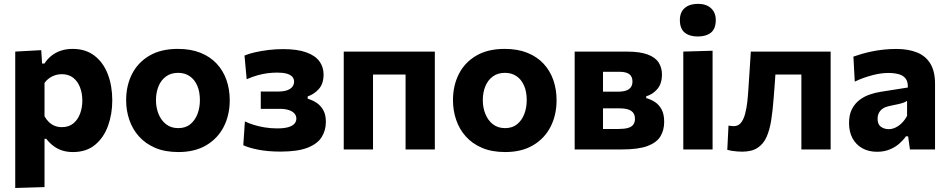

<svg xmlns="http://www.w3.org/2000/svg" viewBox="-20 -762 4834 979"><path d="M57.7 196.5Q57.7 142.8 57.7 90.4Q57.7 38 57.7 -24V-266Q57.7 -323.3 57.7 -381.3Q57.7 -439.4 57.7 -499L190.2 -506.3L194.6 -438.1H206.8Q221.6 -461.4 242.8 -478.2Q264.1 -495 291.1 -503.8Q318.1 -512.7 350.7 -512.7Q416.7 -512.7 461.8 -478Q506.8 -443.3 529.7 -383.8Q552.5 -324.4 552.5 -250.2Q552.5 -180.7 530.9 -120.6Q509.2 -60.4 464.8 -23.6Q420.4 13.3 352 13.3Q321.8 13.3 297 5.3Q272.2 -2.8 252.2 -18Q232.2 -33.1 216.1 -54.1H207V-16Q207 39.9 207 89.1Q207 138.3 207 192ZM295.5 -113.7Q331.2 -113.7 354.4 -133.1Q377.6 -152.5 388.7 -183.4Q399.8 -214.2 399.8 -249Q399.8 -285.7 388.2 -316.3Q376.6 -346.9 353.4 -365.4Q330.1 -383.8 294.8 -383.8Q277.4 -383.8 261.1 -378.6Q244.8 -373.3 230.9 -363.4Q217 -353.6 207 -339.3V-169.3Q216.1 -152.6 228.8 -140.1Q241.5 -127.7 258.1 -120.7Q274.8 -113.7 295.5 -113.7Z M889.7 13.3Q821.6 13.3 771.4 -8.1Q721.2 -29.6 688.3 -66.6Q655.4 -103.6 639.3 -151.3Q623.2 -198.9 623.2 -251Q623.2 -325.6 653.3 -384.8Q683.4 -444 742.1 -478.3Q800.8 -512.7 886.6 -512.7Q952.7 -512.7 1002.4 -492.8Q1052 -472.8 1085.2 -437.1Q1118.3 -401.3 1134.9 -353.8Q1151.4 -306.2 1151.4 -251Q1151.4 -175.7 1121 -115.9Q1090.5 -56.2 1031.9 -21.4Q973.3 13.3 889.7 13.3ZM889.1 -108.7Q926.3 -108.7 950.7 -128.9Q975.1 -149.1 987.2 -181.5Q999.3 -213.9 999.3 -251Q999.3 -294.8 985.5 -326Q971.6 -357.3 946.6 -374Q921.7 -390.6 888.5 -390.6Q851.7 -390.6 826.5 -372.2Q801.2 -353.7 788.2 -322.1Q775.3 -290.5 775.3 -251Q775.3 -213.9 788.1 -181.5Q800.9 -149.1 826.3 -128.9Q851.6 -108.7 889.1 -108.7Z M1410.4 11Q1376.1 11 1347.2 8.3Q1318.2 5.6 1294.5 0.8Q1270.8 -3.9 1252.3 -9.6Q1233.8 -15.3 1220.5 -21.4L1228.7 -143.1Q1247 -133.8 1272.7 -125.7Q1298.5 -117.5 1329.3 -112.4Q1360.1 -107.3 1393.1 -107.3Q1429.1 -107.3 1450.6 -113.8Q1472.2 -120.3 1481.7 -131.7Q1491.1 -143 1491.1 -157Q1491.1 -172.6 1480.8 -183.8Q1470.5 -195.1 1452 -201Q1433.5 -207 1408.1 -207Q1378.6 -207 1355.3 -207Q1331.9 -207 1309.7 -207V-295.3Q1329.7 -295.3 1351.3 -295.3Q1372.8 -295.3 1399.4 -295.3Q1438.5 -295.3 1459.1 -308.9Q1479.6 -322.6 1479.6 -345.9Q1479.6 -360.6 1470 -371Q1460.4 -381.3 1441.5 -386.6Q1422.5 -391.8 1394 -391.8Q1370.1 -391.8 1345.5 -388.8Q1320.8 -385.7 1294.2 -378.4Q1267.6 -371.1 1237.8 -357.9L1226.7 -478.8Q1248 -487.9 1279.6 -495.2Q1311.1 -502.5 1348.6 -507.1Q1386.1 -511.6 1423.5 -511.6Q1496.5 -511.6 1542 -495Q1587.5 -478.5 1608.7 -449.3Q1629.9 -420.2 1629.9 -382.4Q1629.9 -334.8 1605.5 -307.9Q1581.1 -281.1 1548.9 -270.3V-258.5Q1571.7 -252.2 1592.9 -238.7Q1614 -225.3 1627.8 -201.4Q1641.6 -177.6 1641.6 -140.2Q1641.6 -98.1 1620.7 -63.8Q1599.8 -29.4 1549.4 -9.2Q1499.1 11 1410.4 11Z M1732.7 0Q1732.7 -53.7 1732.7 -103.8Q1732.7 -154 1732.7 -216V-266Q1732.7 -315.5 1732.7 -354.8Q1732.7 -394 1732.7 -428.7Q1732.7 -463.3 1732.7 -499H2197.2Q2197.2 -463.3 2197.2 -428.7Q2197.2 -394 2197.2 -354.8Q2197.2 -315.5 2197.2 -266V-216Q2197.2 -154 2197.2 -103.8Q2197.2 -53.7 2197.2 0H2048Q2048 -53.7 2048 -103.8Q2048 -154 2048 -216V-266Q2048 -311.2 2048 -346.1Q2048 -380.9 2048 -411.7Q2048 -442.5 2048 -475.3L2108.2 -381.8H1821.7L1882 -475.3Q1882 -442.5 1882 -411.7Q1882 -380.9 1882 -346.1Q1882 -311.2 1882 -266V-216Q1882 -154 1882 -103.8Q1882 -53.7 1882 0Z M2556.2 13.3Q2488.1 13.3 2437.9 -8.1Q2387.7 -29.6 2354.8 -66.6Q2321.9 -103.6 2305.8 -151.3Q2289.7 -198.9 2289.7 -251Q2289.7 -325.6 2319.8 -384.8Q2349.9 -444 2408.6 -478.3Q2467.3 -512.7 2553.1 -512.7Q2619.2 -512.7 2668.9 -492.8Q2718.5 -472.8 2751.7 -437.1Q2784.8 -401.3 2801.4 -353.8Q2817.9 -306.2 2817.9 -251Q2817.9 -175.7 2787.5 -115.9Q2757 -56.2 2698.4 -21.4Q2639.8 13.3 2556.2 13.3ZM2555.6 -108.7Q2592.8 -108.7 2617.2 -128.9Q2641.6 -149.1 2653.7 -181.5Q2665.8 -213.9 2665.8 -251Q2665.8 -294.8 2652 -326Q2638.1 -357.3 2613.1 -374Q2588.2 -390.6 2555 -390.6Q2518.2 -390.6 2493 -372.2Q2467.7 -353.7 2454.7 -322.1Q2441.8 -290.5 2441.8 -251Q2441.8 -213.9 2454.6 -181.5Q2467.4 -149.1 2492.8 -128.9Q2518.1 -108.7 2555.6 -108.7Z M2910.2 0Q2910.2 -53.7 2910.2 -104.1Q2910.2 -154.5 2910.2 -216.8V-266.8Q2910.2 -316.3 2910.2 -355.3Q2910.2 -394.3 2910.2 -428.8Q2910.2 -463.3 2910.2 -498.9Q2963.6 -498.9 3035.4 -498.9Q3107.1 -498.9 3176.2 -498.9Q3243.6 -498.9 3282.8 -484Q3321.9 -469.2 3338.6 -443Q3355.3 -416.7 3355.3 -382Q3355.3 -335.5 3331.6 -307.9Q3308 -280.4 3275 -271V-261.8Q3298.4 -255.4 3319.2 -242Q3340 -228.6 3353.3 -204.4Q3366.6 -180.2 3366.6 -140.5Q3366.6 -98.3 3347.5 -66.7Q3328.3 -35 3281.7 -17.5Q3235.1 0 3151.9 0Q3078 0 3017 0Q2956.1 0 2910.2 0ZM3054.7 -104.4H3134.5Q3164.3 -104.4 3182.6 -109.8Q3200.9 -115.2 3209.3 -126.9Q3217.7 -138.6 3217.7 -156.9Q3217.7 -183.3 3198.8 -196.4Q3179.9 -209.5 3140.2 -209.5H3013.1V-294.7H3131.9Q3158 -294.7 3174 -300.7Q3190 -306.7 3197.4 -318.3Q3204.9 -329.9 3204.9 -346.6Q3204.9 -371.8 3188.6 -383.9Q3172.2 -395.9 3139.9 -395.9H3054.7Q3054.7 -363.2 3054.7 -332.8Q3054.7 -302.4 3054.7 -266.8V-216.8Q3054.7 -185.9 3054.7 -159.4Q3054.7 -132.8 3054.7 -104.4Z M3464.1 0Q3464.1 -53.7 3464.1 -103.8Q3464.1 -154 3464.1 -216V-266Q3464.1 -315.5 3464.1 -354.8Q3464.1 -394 3464.1 -428.7Q3464.1 -463.3 3464.1 -499L3613.4 -503.3Q3613.4 -467.3 3613.4 -431.9Q3613.4 -396.6 3613.4 -356.6Q3613.4 -316.7 3613.4 -266V-216Q3613.4 -154 3613.4 -103.8Q3613.4 -53.7 3613.4 0ZM3537.7 -575.9Q3496.1 -575.9 3471.4 -595.7Q3446.7 -615.6 3446.7 -659.9Q3446.7 -699.8 3471.4 -721.1Q3496.1 -742.4 3538.7 -742.4Q3581 -742.4 3605.3 -720.2Q3629.7 -698 3629.7 -659.9Q3629.7 -615.6 3605.2 -595.7Q3580.6 -575.9 3537.7 -575.9Z M3764.4 11.3Q3752.4 11.3 3738.3 10.2Q3724.2 9.1 3711.1 7Q3698 4.8 3688.4 2.1L3694.6 -121.6Q3702.4 -120.2 3709.8 -119.5Q3717.2 -118.8 3721.6 -118.8Q3744.2 -118.8 3758 -135.9Q3771.8 -153 3779.4 -181.8Q3787 -210.5 3790.8 -245.5Q3794.5 -280.6 3796.6 -316.5Q3799.5 -363.5 3802.7 -410Q3805.8 -456.4 3808.4 -499H4215.4Q4215.4 -463.3 4215.4 -428.7Q4215.4 -394 4215.4 -354.8Q4215.4 -315.5 4215.4 -266V-216Q4215.4 -154 4215.4 -103.8Q4215.4 -53.7 4215.4 0H4066.2Q4066.2 -53.7 4066.2 -103.8Q4066.2 -154 4066.2 -216V-266Q4066.2 -311.2 4066.2 -346.1Q4066.2 -380.9 4066.2 -411.7Q4066.2 -442.5 4066.2 -475.3L4154.7 -381.8H3870L3940.5 -475.3Q3938 -442.6 3935.4 -405.3Q3932.9 -368.1 3930.2 -331.2Q3927.5 -294.3 3924.8 -261.2Q3920.3 -200.6 3912.6 -150.6Q3904.9 -100.6 3889 -64.4Q3873 -28.1 3843.2 -8.4Q3813.5 11.3 3764.4 11.3Z M4452.1 11.9Q4409.2 11.9 4377 -6Q4344.9 -24 4327 -56.8Q4309.2 -89.7 4309.2 -134.4Q4309.2 -176.8 4324 -205.5Q4338.9 -234.3 4362.7 -252.3Q4386.5 -270.3 4414.8 -280Q4443 -289.6 4469.9 -293.8L4609 -315.7Q4610.2 -344.5 4598.2 -360.7Q4586.2 -377 4563.3 -383.5Q4540.4 -390 4509.2 -390Q4492.2 -390 4472.2 -387.4Q4452.2 -384.7 4430.3 -379.1Q4408.4 -373.5 4385.3 -365.4Q4362.2 -357.3 4338.4 -345.9L4331.5 -473.4Q4350.1 -480.1 4374 -487Q4397.8 -494 4426 -499.8Q4454.1 -505.6 4485.3 -509Q4516.5 -512.4 4549.7 -512.4Q4612 -512.4 4656.4 -494.3Q4700.7 -476.2 4724.2 -437Q4747.7 -397.8 4747.7 -335.1Q4747.7 -310.5 4747.7 -275Q4747.7 -239.5 4747.7 -211.3V-164.1Q4747.7 -126 4747.7 -85.8Q4747.7 -45.7 4747.7 0H4619.8L4610.4 -66.7H4599.1Q4585.6 -47.3 4565 -29.2Q4544.3 -11.2 4516.1 0.3Q4487.8 11.9 4452.1 11.9ZM4511.3 -103.4Q4529.2 -103.4 4546.5 -111.8Q4563.9 -120.2 4579 -135.3Q4594.1 -150.5 4605.1 -171.3V-247.9Q4599 -243.4 4589.8 -239.7Q4580.6 -235.9 4562.8 -231.6Q4544.9 -227.4 4513.3 -221.1Q4495.3 -217.4 4482.3 -209Q4469.3 -200.6 4462 -187.2Q4454.8 -173.9 4454.8 -155.9Q4454.8 -127.4 4472 -115.4Q4489.3 -103.4 4511.3 -103.4Z"/></svg>

Font: Commissioner Thin
Style: Regular
Weight: 100
Designer: Kostas Bartsokas
Foundry: Kostas Bartsokas
Version: Version 1.001;gftools[0.9.23]